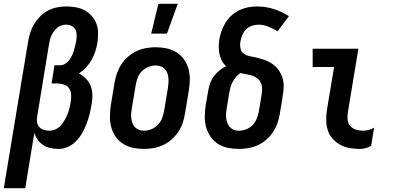

<svg xmlns="http://www.w3.org/2000/svg" viewBox="-53 -777 2073 1012"><path d="M-33 215 95 -557Q99 -581 106.5 -605Q114 -629 127 -650.5Q140 -672 158.5 -690.5Q177 -709 199.5 -721Q222 -733 247 -738Q272 -743 295 -743Q322 -743 347 -738.5Q372 -734 393.5 -722.5Q415 -711 431 -692.5Q447 -674 455.5 -651Q464 -628 464 -602Q464 -576 460 -549Q456 -527 448.5 -504Q441 -481 429 -460Q417 -439 400 -421Q383 -403 363 -390Q384 -379 401 -361.5Q418 -344 426 -321.5Q434 -299 434 -273.5Q434 -248 429 -222Q425 -197 418.5 -172.5Q412 -148 403 -124Q394 -100 381 -77Q368 -54 349.5 -34.5Q331 -15 306 -3.5Q281 8 257 8Q234 8 213.5 3.5Q193 -1 175.5 -12Q158 -23 146 -40Q134 -57 128 -77L80 215ZM208 -88Q225 -88 241 -96Q257 -104 268.5 -117Q280 -130 288.5 -145.5Q297 -161 303.5 -177Q310 -193 313.5 -209Q317 -225 320 -241Q323 -260 322 -278.5Q321 -297 311.5 -311Q302 -325 285 -331Q268 -337 250 -337H219L234 -433H265Q278 -433 290.5 -441Q303 -449 311.5 -460Q320 -471 326 -483.5Q332 -496 336 -509Q340 -522 343 -535Q346 -548 349 -561Q351 -577 351 -592.5Q351 -608 344.5 -621Q338 -634 324.5 -640.5Q311 -647 295 -647Q283 -647 270.5 -643Q258 -639 248.5 -630.5Q239 -622 231 -611.5Q223 -601 218 -589.5Q213 -578 210 -566Q207 -554 205 -542L143 -163Q140 -147 142.5 -132Q145 -117 155 -106.5Q165 -96 179 -92Q193 -88 208 -88Z M706 8Q676 8 647.5 2Q619 -4 595.5 -19Q572 -34 556.5 -56.5Q541 -79 533.5 -106.5Q526 -134 526.5 -163.5Q527 -193 531 -222L551 -342Q555 -367 564 -392Q573 -417 587.5 -439Q602 -461 623 -479Q644 -497 668 -508Q692 -519 717 -523.5Q742 -528 767 -528Q797 -528 825.5 -522Q854 -516 877.5 -501Q901 -486 917 -463.5Q933 -441 940.5 -413.5Q948 -386 947.5 -356.5Q947 -327 942 -298L922 -178Q918 -153 909.5 -128Q901 -103 886 -81Q871 -59 850.5 -41Q830 -23 806 -12Q782 -1 756.5 3.5Q731 8 706 8ZM706 -88Q725 -88 745 -96Q765 -104 779.5 -119.5Q794 -135 801.5 -154.5Q809 -174 812 -193L832 -313Q834 -327 835 -340.5Q836 -354 834.5 -367.5Q833 -381 828.5 -393Q824 -405 815 -414Q806 -423 793.5 -427.5Q781 -432 767 -432Q748 -432 728.5 -424Q709 -416 694 -400.5Q679 -385 672 -365.5Q665 -346 662 -327L642 -207Q640 -193 638.5 -179.5Q637 -166 639 -152.5Q641 -139 645.5 -127Q650 -115 659 -106Q668 -97 680 -92.5Q692 -88 706 -88ZM744 -600 782 -757H884L827 -600Z M1206 8Q1176 8 1147.5 2Q1119 -4 1096 -18.5Q1073 -33 1057 -56Q1041 -79 1033.5 -106.5Q1026 -134 1026.5 -163.5Q1027 -193 1031 -222L1045 -301Q1048 -321 1055 -340Q1062 -359 1074.5 -375.5Q1087 -392 1103.5 -405.5Q1120 -419 1139 -428Q1125 -440 1116.5 -456.5Q1108 -473 1104 -491.5Q1100 -510 1100 -529.5Q1100 -549 1103 -569Q1107 -592 1115 -614.5Q1123 -637 1136 -658Q1149 -679 1168 -696Q1187 -713 1209 -723.5Q1231 -734 1255 -738.5Q1279 -743 1302 -743Q1348 -743 1391 -729Q1434 -715 1470 -692L1410 -612Q1387 -626 1362 -636.5Q1337 -647 1309 -647Q1292 -647 1274.5 -641Q1257 -635 1244 -622Q1231 -609 1224 -592Q1217 -575 1214 -557Q1211 -538 1215 -520Q1219 -502 1234 -492.5Q1249 -483 1267.5 -480Q1286 -477 1303.5 -472.5Q1321 -468 1338 -462.5Q1355 -457 1370.5 -448Q1386 -439 1399 -427Q1412 -415 1421 -400Q1430 -385 1435.5 -368Q1441 -351 1442 -332.5Q1443 -314 1440.5 -295Q1438 -276 1435 -257L1422 -178Q1418 -153 1409.5 -128Q1401 -103 1386 -81Q1371 -59 1351 -41Q1331 -23 1306.5 -12Q1282 -1 1256.5 3.5Q1231 8 1206 8ZM1206 -88Q1226 -88 1246 -96Q1266 -104 1280 -119.5Q1294 -135 1301.5 -154.5Q1309 -174 1312 -193L1325 -272Q1328 -289 1328.5 -306Q1329 -323 1323 -338Q1317 -353 1304.5 -363Q1292 -373 1277 -378Q1262 -383 1246 -385.5Q1230 -388 1214 -392Q1200 -383 1190 -370.5Q1180 -358 1172.5 -344Q1165 -330 1161.5 -315.5Q1158 -301 1155 -286L1142 -207Q1140 -193 1138.5 -179.5Q1137 -166 1139 -152.5Q1141 -139 1146 -127Q1151 -115 1159.5 -106Q1168 -97 1180.5 -92.5Q1193 -88 1206 -88Z M1845 8Q1817 8 1790.5 3.5Q1764 -1 1741 -13.5Q1718 -26 1700.5 -45.5Q1683 -65 1675 -89.5Q1667 -114 1666.5 -141.5Q1666 -169 1670 -197L1708 -424H1595V-520H1836L1780 -182Q1777 -162 1779.5 -143.5Q1782 -125 1794 -112Q1806 -99 1824 -93.5Q1842 -88 1861 -88Q1875 -88 1890.5 -92Q1906 -96 1919 -104L1903 -8Q1890 0 1874.5 4Q1859 8 1845 8Z"/></svg>

Font: Iosevka Term Curly Oblique
Style: Bold
Weight: 700
Italic angle: -9°
Designer: Belleve Invis
Foundry: Belleve Invis
Version: Version 32.3.0